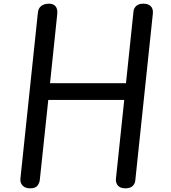

<svg xmlns="http://www.w3.org/2000/svg" viewBox="-20 -1024 932 1044"><path d="M143.5 0Q117 0 102.8 -15Q88.5 -30 91 -53L186 -955.5Q188.5 -980 204.8 -992Q221 -1004 246.5 -1004Q270.5 -1004 282.5 -989.2Q294.5 -974.5 291 -944.5L252 -571.5H665L706 -962.5Q708 -980.5 721.5 -992.2Q735 -1004 759 -1004Q786.5 -1004 800.2 -989.8Q814 -975.5 811 -948.5L715.5 -41.5Q714 -25 701 -12.5Q688 0 662.5 0Q633 0 620.5 -15.5Q608 -31 610.5 -53L655.5 -480.5H242.5L196.5 -46.5Q195 -29.5 184 -14.8Q173 0 143.5 0Z"/></svg>

Font: Edu SA Hand Medium
Style: Regular
Weight: 500
Designer: Tina and Corey Anderson, Eben Sorkin, Mirko Velimirovic
Foundry: Google for Education
Version: Version 2.000